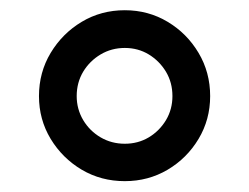

<svg xmlns="http://www.w3.org/2000/svg" viewBox="-20 -753 478 368"><path d="M219.2 -405.8Q173.8 -405.8 136.7 -427.7Q99.6 -449.7 77.1 -486.8Q54.7 -523.9 54.7 -568.8Q54.7 -614.3 77.1 -651.6Q99.6 -689 136.7 -711.2Q173.8 -733.4 219.2 -733.4Q264.2 -733.4 301.3 -711.2Q338.4 -689 360.6 -651.6Q382.8 -614.3 382.8 -568.8Q382.8 -523.9 360.6 -486.8Q338.4 -449.7 301.3 -427.7Q264.2 -405.8 219.2 -405.8ZM219.2 -477.5Q244.6 -477.5 265.1 -489.7Q285.6 -502 298.1 -522.7Q310.5 -543.5 310.5 -568.8Q310.5 -594.7 298.1 -615.5Q285.6 -636.2 265.1 -648.7Q244.6 -661.1 219.2 -661.1Q193.8 -661.1 172.9 -648.7Q151.9 -636.2 139.4 -615.5Q127 -594.7 127 -568.8Q127 -543.9 139.4 -522.9Q151.9 -502 172.9 -489.7Q193.8 -477.5 219.2 -477.5Z"/></svg>

Font: Inter 24pt
Style: Regular
Weight: 400
Designer: Rasmus Andersson
Foundry: rsms
Version: Version 4.001;git-66647c0bb